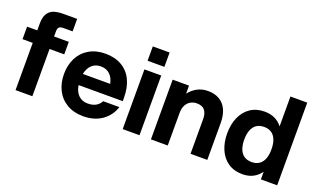

<svg xmlns="http://www.w3.org/2000/svg" viewBox="-78 -1139 2586 1571"><g transform="rotate(20 1215.5 -354.0)"><path d="M103.2 -411.2H14.4V-520H103.2V-579.8Q103.2 -635.8 123 -666.6Q142.8 -697.4 175.9 -708.7Q209 -720 258.2 -720H377.6V-611.2H297.6Q270.8 -611.2 260.2 -600.5Q249.6 -589.8 249.6 -565V-520H377.6V-411.2H249.6V0H103.2Z M430.4 -260Q430.4 -338 461.6 -399.7Q492.8 -461.4 552.8 -496.7Q612.8 -532 694.4 -532Q777.2 -532 836.9 -497.3Q896.6 -462.6 927.5 -397.9Q958.4 -333.2 958.4 -245V-215H574Q579.6 -178.8 595.3 -152.9Q611 -127 636.2 -112.9Q661.4 -98.8 694.4 -98.8Q737 -98.8 764.8 -114.5Q792.6 -130.2 808.2 -159.8H949.2Q923.6 -80.6 857 -34.3Q790.4 12 694.4 12Q612.8 12 552.8 -23.3Q492.8 -58.6 461.6 -120.3Q430.4 -182 430.4 -260ZM694.4 -421.2Q646.6 -421.2 616 -392.4Q585.4 -363.6 575.4 -312.6H813.4Q803.4 -363.6 772.8 -392.4Q742.2 -421.2 694.4 -421.2Z M1036.2 -520H1182.6V0H1036.2ZM1036.2 -720H1182.6V-595.2H1036.2Z M1282 -520H1424.4V-449.8Q1453 -487.4 1494.1 -509.7Q1535.2 -532 1587.8 -532Q1645.4 -532 1686.9 -507.7Q1728.4 -483.4 1750.6 -436Q1772.8 -388.6 1772.8 -320.4V0H1626.8V-302.8Q1626.8 -350.4 1605.2 -378Q1583.6 -405.6 1535.8 -405.6Q1507.6 -405.6 1483.4 -393Q1459.2 -380.4 1443.8 -353Q1428.4 -325.6 1428.4 -283.2V0H1282Z M1851.4 -260Q1851.4 -338.4 1878.1 -399.9Q1904.8 -461.4 1956.3 -496.7Q2007.8 -532 2080.2 -532Q2131.2 -532 2169.9 -513.4Q2208.6 -494.8 2234.8 -459.8V-720H2381.2V0H2239.4V-66.8Q2212.8 -28.8 2173.3 -8.4Q2133.8 12 2080.2 12Q2007.8 12 1956.3 -23.3Q1904.8 -58.6 1878.1 -120.1Q1851.4 -181.6 1851.4 -260ZM2236.8 -260Q2236.8 -307.2 2224 -341.3Q2211.2 -375.4 2184.9 -394.1Q2158.6 -412.8 2118.4 -412.8Q2078.2 -412.8 2051.9 -394.1Q2025.6 -375.4 2012.8 -341.3Q2000 -307.2 2000 -260Q2000 -212.8 2012.8 -178.7Q2025.6 -144.6 2051.9 -125.9Q2078.2 -107.2 2118.4 -107.2Q2158.6 -107.2 2184.9 -125.9Q2211.2 -144.6 2224 -178.7Q2236.8 -212.8 2236.8 -260Z"/></g></svg>

Font: Aspekta Variable
Style: Regular
Weight: 400
Designer: Ivo Dolenc
Version: Version 2.100